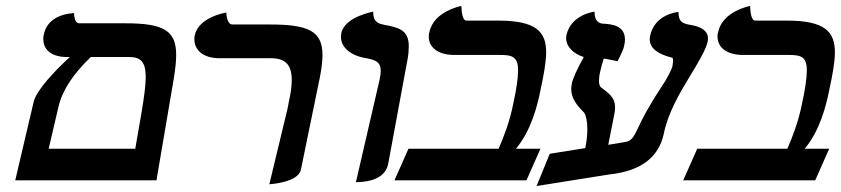

<svg xmlns="http://www.w3.org/2000/svg" viewBox="-20 -604 2816 643"><path d="M31 0H504L562 -341C567 -372 570 -398 570 -420C570 -501 529 -526 400 -526H246C234 -526 229 -538 228 -560C228 -560 141 -560 127 -489C125 -483 125 -478 125 -473C125 -438 152 -413 205 -413H214C163 -367 102 -301 93 -264ZM413 -413C451 -413 468 -397 468 -346C468 -319 463 -282 455 -233L433 -106H143L176 -247C189.1 -303 226 -357 284 -413Z M882 13C882 13 980 8 988 -37L1051 -344C1057 -374 1060 -399 1060 -420C1060 -501 1011 -522 883 -522H758C746 -522 739 -538 738 -562C738 -562 645 -548 632 -485C631 -480 631 -476 631 -472C631 -436 661 -409 715 -409H887C934 -409 957 -389 957 -336C957 -316 954 -292 947 -262C946 -254 944 -245 942 -236Z M1172 6C1190 6 1268.6 4.9 1280 -55L1345 -406C1348 -423 1349 -437 1349 -449C1349 -504 1315 -512 1266 -521C1252 -524 1230 -528 1230 -561V-565C1230 -565 1134 -548 1123 -493C1122 -489 1122 -484 1122 -480C1122 -445 1155 -417 1207 -409C1237 -403 1255 -397 1255 -367C1255 -359 1254 -349 1251 -336Z M1648 -535H1542C1530 -535 1526 -559 1525 -584C1525 -584 1432 -567 1418 -496C1416 -491 1416 -486 1416 -481C1416 -446 1446 -420 1501 -420H1653C1695 -420 1715 -415 1715 -368C1715 -343 1710 -308 1699 -257C1687 -196 1667 -146 1650 -106H1348L1301 0H1743L1790 -106H1708C1759 -167 1780 -251 1790 -302C1801 -353 1809 -395 1809 -429C1809 -499 1774 -535 1648 -535Z M2071 -128C2052 -125 2035 -122 2017 -119L2037 -220C2039 -229 2040 -237 2040 -244C2040 -277 2020 -291 1992 -312C1988 -316 1986 -323 1986 -333C1986 -341 1987 -352 1990 -364C1993 -378 1997 -393 2002 -408C2008 -407 2025 -404 2048 -399C2056 -413 2069 -441 2070 -450C2072 -458 2073 -464 2073 -471C2073 -520 2028 -523 1997 -525C1990 -526 1971 -529 1971 -565C1971 -565 1892 -556 1877 -486C1876 -482 1876 -479 1876 -476C1876 -448 1900 -424 1935 -413C1914 -375 1898 -341 1895 -324C1894 -317 1893 -312 1893 -306C1893 -275 1911 -252 1936 -227C1942 -219 1947 -199 1947 -171C1947 -153 1945 -132 1940 -108L1821 -89L1777 19L2022 -20C2126.4 -31.2 2186.1 -77.3 2203 -156C2217 -226 2256 -292 2290 -348C2317.9 -394 2344 -437 2350 -465C2350 -468 2351 -472 2351 -475C2351 -500 2330 -515 2290 -521C2260 -526 2253 -535 2252 -564C2252 -564 2172 -558 2157 -483C2156 -479 2156 -476 2156 -472C2156 -444 2181 -423 2230 -411C2233 -411 2234 -407 2234 -401C2234 -396 2233 -390 2232 -382C2229 -371 2216 -343 2192 -308C2150 -244 2129 -202 2118 -178C2102 -144 2095 -131 2071 -128Z M2615 -535H2509C2497 -535 2493 -559 2492 -584C2492 -584 2399 -567 2385 -496C2383 -491 2383 -486 2383 -481C2383 -446 2413 -420 2468 -420H2620C2662 -420 2682 -415 2682 -368C2682 -343 2677 -308 2666 -257C2654 -196 2634 -146 2617 -106H2315L2268 0H2710L2757 -106H2675C2726 -167 2747 -251 2757 -302C2768 -353 2776 -395 2776 -429C2776 -499 2741 -535 2615 -535Z"/></svg>

Font: Linux Libertine O
Style: Bold Italic
Weight: 700
Italic angle: -11.5°
Designer: Philipp H. Poll
Foundry: Philipp H. Poll
Version: Version 4.1.0